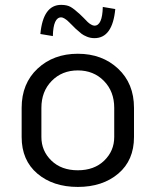

<svg xmlns="http://www.w3.org/2000/svg" viewBox="-20 -732 623 769"><path d="M225 -712.5Q248.3 -712.5 262.9 -704.2Q277.5 -695.8 300 -675Q305.8 -670 315.4 -660Q325 -650 330.8 -644.2Q336.7 -638.3 344.6 -633.8Q352.5 -629.2 358.3 -629.2Q390 -629.2 391.7 -704.2L441.7 -695.8Q430.8 -579.2 358.3 -579.2Q342.5 -579.2 328.3 -585Q314.2 -590.8 306.7 -596.7Q299.2 -602.5 283.3 -616.7Q277.5 -622.5 267.5 -632.5Q257.5 -642.5 251.7 -647.9Q245.8 -653.3 238.3 -657.9Q230.8 -662.5 225 -662.5Q193.3 -662.5 191.7 -587.5L141.7 -595.8Q152.5 -712.5 225 -712.5ZM516.7 -300V-183.3Q516.7 -90 453.8 -36.7Q390.8 16.7 291.7 16.7Q192.5 16.7 129.6 -36.7Q66.7 -90 66.7 -183.3V-300Q66.7 -397.5 130.4 -457.1Q194.2 -516.7 291.7 -516.7Q389.2 -516.7 452.9 -457.1Q516.7 -397.5 516.7 -300ZM145.8 -300V-183.3Q145.8 -127.5 185.8 -88.8Q225.8 -50 291.7 -50Q357.5 -50 397.5 -88.8Q437.5 -127.5 437.5 -183.3V-300Q437.5 -365.8 396.2 -407.9Q355 -450 291.7 -450Q228.3 -450 187.1 -407.9Q145.8 -365.8 145.8 -300Z"/></svg>

Font: BoonBaan
Style: Regular
Weight: 400
Designer: Sungsit Sawaiwan
Foundry: FontUni
Version: Version 2.0